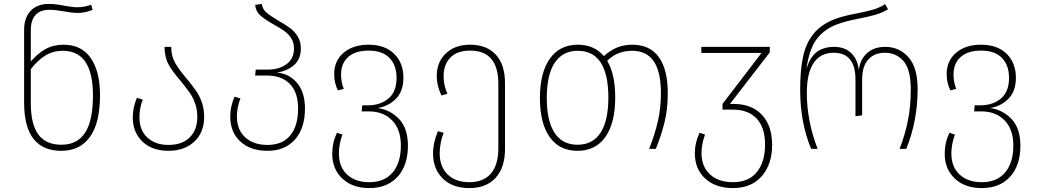

<svg xmlns="http://www.w3.org/2000/svg" viewBox="-20 -759 5287 979"><path d="M490 -273Q490 -133 439 -61.5Q388 10 293 10Q105 10 103 -230V-608Q103 -668 136 -703.5Q169 -739 230 -739Q265 -739 313 -729Q320 -728 339 -725Q358 -722 373 -722Q410 -722 445 -735L452 -709Q416 -693 373 -693Q349 -693 307 -701Q263 -709 232 -709Q184 -709 160.5 -682Q137 -655 137 -605V-446Q173 -487 212.5 -509Q252 -531 304 -531Q396 -531 443 -462.5Q490 -394 490 -273ZM454 -273Q454 -500 300 -500Q250 -500 210.5 -475.5Q171 -451 137 -406V-235Q137 -125 175.5 -73Q214 -21 293 -21Q374 -21 414 -82.5Q454 -144 454 -273Z M932 -358Q962 -321 979 -297Q996 -273 1008.5 -239Q1021 -205 1021 -163Q1021 -84 971 -37Q921 10 839 10Q756 10 706.5 -37Q657 -84 657 -160Q657 -211 678 -260L708 -251Q691 -209 691 -160Q691 -95 731.5 -57.5Q772 -20 839 -20Q909 -20 947.5 -58.5Q986 -97 986 -163Q986 -202 974.5 -233Q963 -264 946.5 -287.5Q930 -311 902 -345Q861 -392 840 -429.5Q819 -467 819 -520H853Q853 -474 873 -438.5Q893 -403 932 -358Z M1535 -205Q1535 -105 1484 -47.5Q1433 10 1344 10Q1257 10 1205.5 -37.5Q1154 -85 1154 -165Q1154 -216 1176 -266L1206 -257Q1188 -211 1188 -165Q1188 -97 1230.5 -58.5Q1273 -20 1344 -20Q1420 -20 1460 -68.5Q1500 -117 1500 -206Q1500 -287 1458.5 -330.5Q1417 -374 1339 -374H1281L1284 -404H1345Q1403 -404 1441 -432Q1479 -460 1479 -511Q1479 -542 1465 -564Q1451 -586 1430.5 -600.5Q1410 -615 1376 -634Q1331 -659 1307.5 -680Q1284 -701 1281 -734L1315 -739Q1318 -713 1338 -695.5Q1358 -678 1401 -653Q1437 -632 1459.5 -615.5Q1482 -599 1498 -573Q1514 -547 1514 -512Q1514 -456 1478 -426Q1442 -396 1391 -389Q1454 -384 1494.5 -336.5Q1535 -289 1535 -205Z M2060 -16Q2060 84 2007.5 142Q1955 200 1863 200Q1777 200 1725.5 151.5Q1674 103 1674 24Q1674 -31 1698 -82L1726 -73Q1708 -24 1708 24Q1708 92 1750 131Q1792 170 1863 170Q1940 170 1982 120.5Q2024 71 2024 -17Q2024 -99 1979.5 -145Q1935 -191 1861 -191H1824L1827 -222H1856Q1919 -222 1960.5 -256.5Q2002 -291 2002 -362Q2002 -426 1966 -463.5Q1930 -501 1859 -501Q1792 -501 1755.5 -468.5Q1719 -436 1719 -379Q1719 -339 1733 -306L1703 -298Q1684 -336 1684 -381Q1684 -449 1732 -490Q1780 -531 1859 -531Q1943 -531 1990 -484.5Q2037 -438 2037 -363Q2037 -294 1999 -255.5Q1961 -217 1905 -208Q1969 -200 2014.5 -152.5Q2060 -105 2060 -16Z M2555 -334V0Q2555 95 2507.5 147.5Q2460 200 2373 200Q2287 200 2237.5 151Q2188 102 2188 23Q2188 -31 2213 -90L2242 -82Q2222 -29 2222 23Q2222 91 2262.5 130.5Q2303 170 2373 170Q2446 170 2483.5 125.5Q2521 81 2521 -4V-332Q2521 -501 2377 -501Q2311 -501 2276.5 -465.5Q2242 -430 2242 -371Q2242 -344 2247 -323.5Q2252 -303 2261 -281L2231 -272Q2207 -322 2207 -371Q2207 -443 2253.5 -487Q2300 -531 2377 -531Q2461 -531 2508 -480.5Q2555 -430 2555 -334Z M3385 -284Q3385 -203 3368.5 -136Q3352 -69 3324 0H3290Q3319 -73 3334.5 -140.5Q3350 -208 3350 -284Q3350 -393 3313.5 -446.5Q3277 -500 3203 -500Q3127 -500 3076 -449Q3117 -381 3117 -262Q3117 -132 3067 -61Q3017 10 2925 10Q2832 10 2782.5 -60.5Q2733 -131 2733 -259Q2733 -388 2783.5 -459.5Q2834 -531 2926 -531Q3010 -531 3059 -473Q3090 -501 3125 -516Q3160 -531 3204 -531Q3294 -531 3339.5 -467.5Q3385 -404 3385 -284ZM3082 -262Q3082 -380 3043 -440Q3004 -500 2926 -500Q2849 -500 2808.5 -439Q2768 -378 2768 -259Q2768 -143 2807.5 -82Q2847 -21 2925 -21Q3002 -21 3042 -82Q3082 -143 3082 -262Z M3917 -20Q3917 79 3864 139.5Q3811 200 3717 200Q3629 200 3576 151.5Q3523 103 3523 22Q3523 -31 3547 -82L3575 -73Q3557 -24 3557 22Q3557 91 3600.5 130.5Q3644 170 3717 170Q3797 170 3839 118.5Q3881 67 3881 -22Q3881 -108 3838.5 -154Q3796 -200 3717 -200H3664V-229L3863 -489H3556V-520H3905V-492L3702 -229H3721Q3813 -229 3865 -173.5Q3917 -118 3917 -20Z M4060 -301Q4060 -400 4074.5 -469Q4089 -538 4128 -586.5Q4167 -635 4238 -662Q4280 -678 4351 -691Q4401 -701 4433.5 -710.5Q4466 -720 4493 -738L4508 -712Q4479 -694 4446.5 -684.5Q4414 -675 4364 -665Q4289 -651 4246 -634Q4179 -608 4142 -556.5Q4105 -505 4092 -407Q4110 -468 4145 -494Q4180 -520 4233 -520Q4287 -520 4320 -488.5Q4353 -457 4359 -402Q4366 -457 4401.5 -488.5Q4437 -520 4494 -520Q4565 -520 4612 -467.5Q4659 -415 4659 -305Q4659 -143 4601 0H4567Q4595 -72 4609.5 -144.5Q4624 -217 4624 -304Q4624 -405 4587 -447.5Q4550 -490 4492 -490Q4439 -490 4407.5 -456Q4376 -422 4376 -352V-171L4342 -166V-354Q4342 -490 4231 -490Q4164 -490 4129 -438.5Q4094 -387 4094 -286Q4094 -142 4149 0H4116Q4060 -134 4060 -301Z M5183 -16Q5183 84 5130.5 142Q5078 200 4986 200Q4900 200 4848.5 151.5Q4797 103 4797 24Q4797 -31 4821 -82L4849 -73Q4831 -24 4831 24Q4831 92 4873 131Q4915 170 4986 170Q5063 170 5105 120.5Q5147 71 5147 -17Q5147 -99 5102.5 -145Q5058 -191 4984 -191H4947L4950 -222H4979Q5042 -222 5083.5 -256.5Q5125 -291 5125 -362Q5125 -426 5089 -463.5Q5053 -501 4982 -501Q4915 -501 4878.5 -468.5Q4842 -436 4842 -379Q4842 -339 4856 -306L4826 -298Q4807 -336 4807 -381Q4807 -449 4855 -490Q4903 -531 4982 -531Q5066 -531 5113 -484.5Q5160 -438 5160 -363Q5160 -294 5122 -255.5Q5084 -217 5028 -208Q5092 -200 5137.5 -152.5Q5183 -105 5183 -16Z"/></svg>

Font: FiraGO UltraLight
Style: Regular
Weight: 200
Designer: bBox Type
Foundry: bBox Type GmbH
Version: Version 1.001